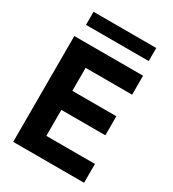

<svg xmlns="http://www.w3.org/2000/svg" viewBox="-214 -1023 1027 1139"><g transform="rotate(30 300.0 -453.0)"><path d="M58.5 -725H529.5V-595H211V-437.5H512.5V-307H211V-129H544V0H58.5ZM85.5 -906.5H515V-817H85.5Z"/></g></svg>

Font: JuliaMono ExtraBold
Style: Regular
Weight: 800
Monospace: yes
Designer: cormullion
Foundry: corm
Version: Version 0.055; ttfautohint (v1.8.4)